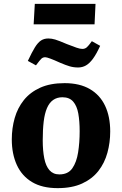

<svg xmlns="http://www.w3.org/2000/svg" viewBox="-20 -958 631 993"><path d="M278 15Q198 15 145.5 -16.5Q93 -48 67 -105Q41 -162 41 -237Q41 -295 56 -347.5Q71 -400 103.5 -440.5Q136 -481 188 -504.5Q240 -528 314 -528Q392 -528 444.5 -497.5Q497 -467 523.5 -411Q550 -355 550 -278Q550 -221 535.5 -168Q521 -115 489 -74Q457 -33 405 -9Q353 15 278 15ZM287 -56Q332 -56 354 -87.5Q376 -119 384 -170Q392 -221 392 -279Q392 -331 385 -370.5Q378 -410 358.5 -432.5Q339 -455 303 -455Q275 -455 255 -441Q235 -427 223 -399Q211 -371 206 -329.5Q201 -288 201 -232Q201 -179 209 -139Q217 -99 236 -77.5Q255 -56 287 -56ZM160 -938H474L469 -832H154ZM384 -609Q361 -609 340.5 -615Q320 -621 292 -633Q259 -648 240 -655Q221 -662 214 -662Q202 -662 194 -654.5Q186 -647 166 -620L124 -643Q145 -688 160.5 -713Q176 -738 192 -748.5Q208 -759 230 -759Q247 -759 265.5 -753.5Q284 -748 326 -730Q357 -718 375.5 -711.5Q394 -705 406 -705Q419 -705 428.5 -713Q438 -721 455 -745L498 -721Q479 -679 461 -654.5Q443 -630 424.5 -619.5Q406 -609 384 -609Z"/></svg>

Font: Literata 18pt
Style: Bold Italic
Weight: 700
Italic angle: -2°
Designer: Latin by Veronika Burian and Jose Scaglione. Greek by Irene Vlachou. Cyrillic by Vera Evstafieva
Foundry: TypeTogether
Version: Version 3.103;gftools[0.9.29]